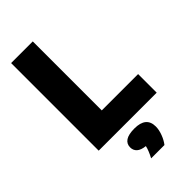

<svg xmlns="http://www.w3.org/2000/svg" viewBox="-299 -816 1147 1147"><g transform="rotate(-45 274.0 -243.0)"><path d="M54.5 0V-740H237.5V-157H544.5V0ZM398 139Q398 167 386 199Q374 231 356 254H243.5Q267 209.5 273 180Q236 176 218.5 160.2Q201 144.5 201 119Q201 89 225 73Q249 57 299 57Q398 57 398 139Z"/></g></svg>

Font: Encode Sans Semi Condensed ExBd
Style: Regular
Weight: 800
Width: 4
Designer: Multiple Designers
Foundry: Impallari Type
Version: Version 2.000